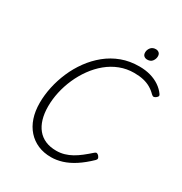

<svg xmlns="http://www.w3.org/2000/svg" viewBox="-268 -1403 1530 1616"><g transform="rotate(30 497.0 -595.5)"><path d="M463 19Q392 19 335 -5.5Q278 -30 237 -76Q196 -122 174.5 -186Q153 -250 153 -331Q153 -406 170 -485.5Q187 -565 220 -641.5Q253 -718 302 -785.5Q351 -853 415 -905Q479 -957 557 -986Q635 -1015 728 -1015Q787 -1015 836.5 -1001Q886 -987 925 -960.5Q964 -934 990 -897Q997 -886 993 -878Q989 -870 977 -861Q965 -853 956.5 -853Q948 -853 935 -865Q910 -891 878 -909.5Q846 -928 806.5 -937Q767 -946 717 -946Q645 -946 580 -921Q515 -896 460.5 -851Q406 -806 363 -746.5Q320 -687 290 -619Q260 -551 244.5 -480Q229 -409 229 -340Q229 -272 245 -218Q261 -164 292 -126.5Q323 -89 368.5 -69.5Q414 -50 474 -50Q514 -50 550.5 -60.5Q587 -71 621 -90Q655 -109 689.5 -136Q724 -163 761 -196Q772 -206 781.5 -204Q791 -202 801 -191Q811 -178 812 -169.5Q813 -161 803 -150Q741 -90 683 -52.5Q625 -15 570 2Q515 19 463 19ZM754 -1097Q735 -1097 722 -1108Q709 -1119 709 -1142Q709 -1167 726 -1188.5Q743 -1210 775 -1210Q793 -1210 806 -1199Q819 -1188 819 -1166Q819 -1141 803 -1119Q787 -1097 754 -1097Z"/></g></svg>

Font: Playwrite RO Light
Style: Regular
Weight: 300
Version: Version 1.002